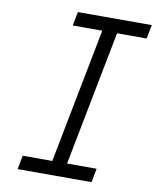

<svg xmlns="http://www.w3.org/2000/svg" viewBox="-98 -991 866 1066"><g transform="rotate(10 335.5 -458.5)"><path d="M670.6 -916.7 654.9 -838.5H488.3L340.5 -78.1H507.2L492.2 0H75.5L90.5 -78.1H257.2L404.9 -838.5H238.3L253.9 -916.7Z"/></g></svg>

Font: TypoPRO Monoid
Style: Italic
Weight: 400
Width: 4
Italic angle: -11°
Monospace: yes
Version: Version 0.61